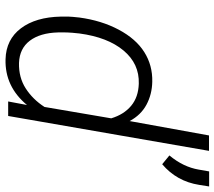

<svg xmlns="http://www.w3.org/2000/svg" viewBox="-62 -728 800 717"><g transform="rotate(90 338.5 -370.0)"><path d="M45.9 -265.6Q57.1 -348.6 91.3 -412.8Q125.5 -477.1 175 -508.3Q224.6 -539.6 286.1 -538.1Q333 -537.1 371.6 -516.4Q410.2 -495.6 432.6 -453.6L486.3 -750H543.9L413.6 0H359.4L372.6 -70.3Q303.7 12.7 201.7 9.8Q127.9 7.8 86.2 -47.6Q44.4 -103 42.5 -196.8Q41.5 -227.1 44.9 -255.4ZM104.5 -255.9Q100.6 -223.1 101.6 -186Q103.5 -119.1 132.6 -80.8Q161.6 -42.5 215.3 -40.5Q269.5 -39.1 310.5 -65.4Q351.6 -91.8 379.9 -135.7L422.4 -384.8Q408.2 -432.1 375.7 -459.2Q343.3 -486.3 293 -487.8Q218.8 -490.2 169.2 -430.9Q119.6 -371.6 105.5 -266.1ZM593.8 -575.2 561 -602.1Q604 -653.8 613.8 -711.4L620.6 -750.5H676.8L670.9 -713.4Q657.7 -629.4 593.8 -575.2Z"/></g></svg>

Font: RobotoInd Light
Style: Italic
Weight: 300
Italic angle: -12°
Designer: Google
Version: Version 2.001151; 2014